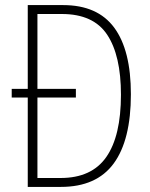

<svg xmlns="http://www.w3.org/2000/svg" viewBox="-20 -734 590 754"><path d="M228 -714Q363 -714 428.5 -625.5Q494 -537 494 -364Q494 -184 426.5 -92Q359 0 219 0H89V-351H26V-385H89V-714ZM223 -679H127V-385H278V-351H127V-35H218Q340 -35 397.5 -117.5Q455 -200 455 -362Q455 -516 401 -597.5Q347 -679 223 -679Z"/></svg>

Font: Noto Sans Khmer Condensed ExtraLight
Style: Regular
Weight: 200
Width: 3
Designer: Danh Hong and the Monotype Design Team
Foundry: Monotype Imaging Inc.
Version: Version 2.004; ttfautohint (v1.8.4.7-5d5b)